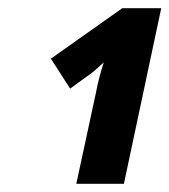

<svg xmlns="http://www.w3.org/2000/svg" viewBox="-20 -864 413 468"><path d="M166 -416H282L373 -844H278L104 -721L151 -648L206 -688C211 -692 223 -703 233 -712C227 -693 219 -667 213 -634Z"/></svg>

Font: Noto Sans Display SemiCondensed Extra
Style: Italic
Weight: 800
Width: 4
Italic angle: -12°
Designer: Monotype Design Team
Foundry: Monotype Imaging Inc.
Version: Version 1.900